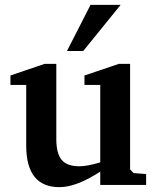

<svg xmlns="http://www.w3.org/2000/svg" viewBox="-20 -762 640 791"><path d="M23 -412V-451L164 -499H212V-189Q212 -130 234 -103.5Q256 -77 307 -77Q340 -77 393 -93V-412H328V-451L470 -499H516V-64L530 -49L582 -45V0H393V-55Q295 9 225 9Q88 9 88 -162V-412ZM256 -552 353 -742H477L323 -552Z"/></svg>

Font: Khartiya
Style: Bold
Weight: 700
Version: Version 1.0.2